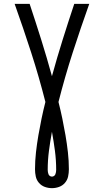

<svg xmlns="http://www.w3.org/2000/svg" viewBox="-20 -755 540 998"><path d="M250 223Q231 223 213 216.5Q195 210 182.5 195.5Q170 181 166 162.5Q162 144 162 125Q162 81 167 36.5Q172 -8 179.5 -51.5Q187 -95 196 -138.5Q205 -182 216 -225Q183 -355 142 -482Q101 -609 56 -735H134Q165 -642 194.5 -548Q224 -454 250 -359Q276 -454 305.5 -548Q335 -642 366 -735H444Q399 -609 358 -482Q317 -355 284 -225Q295 -182 304 -138.5Q313 -95 320.5 -51.5Q328 -8 333 36.5Q338 81 338 125Q338 144 334 162.5Q330 181 317.5 195.5Q305 210 287 216.5Q269 223 250 223ZM250 163Q256 163 261 159.5Q266 156 268 150.5Q270 145 271 139.5Q272 134 272 128Q272 78 265.5 28.5Q259 -21 250 -70Q241 -21 234.5 28.5Q228 78 228 128Q228 134 229 139.5Q230 145 232 150.5Q234 156 239 159.5Q244 163 250 163Z"/></svg>

Font: Iosevka Fixed
Style: Regular
Weight: 400
Monospace: yes
Designer: Belleve Invis
Foundry: Belleve Invis
Version: Version 33.2.4